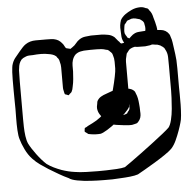

<svg xmlns="http://www.w3.org/2000/svg" viewBox="-55 -808 916 918"><g transform="rotate(-5 402.5 -349.0)"><path d="M803 -358Q803 -347 803.5 -323.5Q804 -300 803.5 -272.5Q803 -245 801 -221.5Q799 -198 795 -187Q791 -172 783 -149.5Q775 -127 764.5 -104Q754 -81 740 -66Q729 -55 705.5 -39Q682 -23 655.5 -7Q629 9 605.5 22.5Q582 36 571 42Q556 47 532.5 49.5Q509 52 485.5 53Q462 54 447 55Q436 55 407 55Q378 55 343.5 53Q309 51 280 45.5Q251 40 240 31Q218 21 194 7Q170 -7 147 -21Q128 -33 109 -46.5Q90 -60 74 -77Q55 -97 41.5 -125Q28 -153 22 -175Q17 -190 15.5 -219Q14 -248 14.5 -277Q15 -306 15 -321Q15 -332 14.5 -356.5Q14 -381 14 -409Q14 -437 14 -461.5Q14 -486 15 -497Q16 -508 17 -519Q18 -530 22 -540Q28 -556 39 -568.5Q50 -581 60 -594Q67 -602 74.5 -610.5Q82 -619 91 -625Q112 -639 140 -639Q168 -639 190 -639Q201 -639 214 -638.5Q227 -638 238 -634Q249 -630 256.5 -623Q264 -616 270 -608Q273 -604 275.5 -598Q278 -592 282 -589Q284 -588 288 -587.5Q292 -587 294 -586Q296 -586 298.5 -585Q301 -584 302 -584Q304 -585 307 -587.5Q310 -590 312 -591Q323 -598 331 -608.5Q339 -619 350 -626Q362 -634 377 -636Q392 -638 405 -639H456Q472 -638 488 -635Q504 -632 517 -621Q522 -616 527 -609Q532 -602 538 -597Q541 -591 545 -589Q547 -588 551 -589Q555 -590 557 -590H565Q569 -592 572 -595.5Q575 -599 578 -601Q587 -609 596 -618Q605 -627 616 -632Q625 -636 635.5 -636.5Q646 -637 656 -638Q664 -639 673 -639Q682 -639 690 -639Q713 -639 739 -636.5Q765 -634 779 -613Q783 -606 784 -600Q789 -587 791 -572.5Q793 -558 795 -544Q797 -530 799 -515Q801 -500 802 -486Q803 -471 803 -447Q803 -423 803 -399Q803 -375 803 -358ZM209 -11Q241 0 271 4Q294 8 327.5 9Q361 10 383 10Q398 10 422.5 9.5Q447 9 472 7.5Q497 6 512 2Q521 -4 543.5 -20Q566 -36 595 -57.5Q624 -79 653 -101Q682 -123 704.5 -141Q727 -159 736 -168Q745 -179 751 -203.5Q757 -228 759.5 -256Q762 -284 763 -308.5Q764 -333 764 -344V-464Q764 -484 763.5 -504.5Q763 -525 753 -542Q752 -544 750.5 -547Q749 -550 747 -551Q746 -553 743 -555Q740 -557 738 -558Q736 -560 733.5 -561.5Q731 -563 728 -564Q718 -569 706 -569Q697 -571 687 -571Q677 -571 667 -571Q654 -571 640.5 -571Q627 -571 614 -568Q606 -567 597 -564Q588 -561 581 -555Q580 -554 578.5 -551.5Q577 -549 575 -547L568 -538Q567 -535 566.5 -531.5Q566 -528 565 -525Q561 -512 561 -499Q561 -486 561 -473V-361Q561 -342 561 -322.5Q561 -303 557 -284Q552 -273 533 -254Q514 -235 489.5 -215.5Q465 -196 443 -182.5Q421 -169 410 -167Q398 -166 386.5 -166.5Q375 -167 363 -169Q361 -170 358 -170Q355 -170 352 -171Q349 -173 346 -175.5Q343 -178 340 -180Q339 -181 337.5 -181.5Q336 -182 335 -186Q336 -188 336 -193Q336 -198 337 -200Q338 -202 341.5 -203Q345 -204 346 -205Q353 -210 361 -213.5Q369 -217 376 -221Q417 -241 446 -276Q457 -287 468 -314.5Q479 -342 487.5 -374Q496 -406 501.5 -433.5Q507 -461 507 -472Q507 -487 507 -504Q507 -521 502 -535Q501 -538 500 -541.5Q499 -545 497 -547Q496 -549 493.5 -551Q491 -553 489 -555Q488 -557 485.5 -559Q483 -561 481 -562Q479 -564 476 -564Q473 -564 471 -565Q460 -569 448.5 -570Q437 -571 426 -571Q411 -571 395.5 -571Q380 -571 365 -570Q358 -569 349.5 -567.5Q341 -566 334 -562Q325 -558 318.5 -549Q312 -540 309 -530Q305 -517 305 -503Q305 -489 305 -475Q304 -457 302.5 -439Q301 -421 297 -404Q295 -389 289 -378Q288 -376 285 -374Q282 -372 280 -370Q279 -369 277 -366.5Q275 -364 274 -364Q273 -364 270.5 -365Q268 -366 266 -367Q265 -368 261.5 -368.5Q258 -369 257 -370Q255 -373 254 -378.5Q253 -384 252 -388Q250 -395 250 -402.5Q250 -410 250 -417V-473Q250 -486 250 -499.5Q250 -513 246 -526Q245 -529 244.5 -532.5Q244 -536 242 -539Q241 -541 239.5 -543.5Q238 -546 236 -547Q235 -549 233 -552Q231 -555 229 -556Q223 -561 214 -564Q205 -567 197 -568Q179 -572 159 -572Q139 -572 120 -570Q111 -570 101.5 -569.5Q92 -569 84 -565Q72 -561 64 -553Q63 -552 61.5 -549Q60 -546 58 -544Q53 -535 51 -524.5Q49 -514 48 -503Q47 -481 47 -449Q47 -417 47 -394V-269Q47 -254 47.5 -232Q48 -210 51 -187.5Q54 -165 61 -150Q72 -128 95 -97Q118 -66 140 -46Q155 -35 172.5 -26.5Q190 -18 209 -11ZM608 -257Q609 -249 608 -238Q607 -227 601 -217Q598 -213 594.5 -208.5Q591 -204 587 -202Q585 -201 582 -200.5Q579 -200 576 -199Q564 -195 551.5 -196Q539 -197 526 -198Q510 -200 491 -202.5Q472 -205 457 -213Q447 -218 439 -227Q431 -236 424 -245Q418 -253 412.5 -262Q407 -271 405 -281Q403 -289 404 -298Q405 -307 407 -314Q407 -318 409 -324Q416 -337 428 -344Q440 -351 453 -355Q466 -360 479 -364.5Q492 -369 505 -371Q513 -373 522 -373Q531 -373 539 -373Q547 -372 556.5 -371Q566 -370 573 -367Q577 -366 582.5 -362Q588 -358 590 -355Q592 -353 593 -349.5Q594 -346 595 -344Q600 -333 602.5 -320.5Q605 -308 606 -294Q607 -285 607.5 -276Q608 -267 608 -257ZM559 -289Q560 -294 558 -298.5Q556 -303 554 -307Q554 -311 553 -312Q552 -313 548 -313.5Q544 -314 542 -314Q541 -315 538 -316Q535 -317 534 -316Q532 -316 529.5 -313.5Q527 -311 525 -309Q517 -303 512 -294.5Q507 -286 504 -276Q501 -270 501 -265Q502 -262 505 -258.5Q508 -255 509 -253Q510 -252 510.5 -250.5Q511 -249 512 -248Q514 -247 518.5 -246.5Q523 -246 527 -247Q531 -248 536.5 -249.5Q542 -251 545 -253L549 -260Q551 -262 553.5 -265Q556 -268 557 -271Q559 -275 558.5 -280Q558 -285 559 -289ZM659 -565Q642 -565 623.5 -565.5Q605 -566 588 -572Q580 -574 572.5 -578.5Q565 -583 560 -590Q559 -592 558 -595Q557 -598 555 -601Q551 -610 550 -620Q549 -630 549 -640Q548 -652 548 -664Q548 -676 551 -688Q552 -690 552.5 -693Q553 -696 554 -699Q558 -707 564.5 -714Q571 -721 578 -726Q592 -736 609.5 -744Q627 -752 645 -753Q662 -755 677 -747Q679 -746 682.5 -745.5Q686 -745 687 -743Q689 -742 691 -739Q693 -736 694 -734Q701 -726 704.5 -717.5Q708 -709 710 -699Q717 -677 721.5 -654Q726 -631 720 -608Q718 -600 714 -591.5Q710 -583 703 -577Q694 -570 682.5 -568Q671 -566 659 -565ZM645 -696Q635 -699 625 -701.5Q615 -704 604 -702L594 -698Q592 -697 589 -696.5Q586 -696 584 -694Q582 -693 580.5 -690Q579 -687 577 -685Q576 -684 574 -681.5Q572 -679 570 -677Q569 -675 569 -672Q569 -669 568 -667Q567 -660 566 -651Q565 -642 567 -634Q568 -632 569.5 -629Q571 -626 572 -624Q574 -623 575 -620Q576 -617 577 -615L587 -609Q589 -608 591.5 -606.5Q594 -605 596 -604Q604 -601 612.5 -601Q621 -601 629 -602Q631 -603 634 -603Q637 -603 639 -604Q641 -605 643.5 -607Q646 -609 648 -610Q650 -612 653 -613.5Q656 -615 657 -617Q659 -619 660 -622Q661 -625 662 -627Q671 -647 665 -669Q664 -672 664 -675Q664 -678 662 -680Q660 -685 655 -688.5Q650 -692 645 -696Z"/></g></svg>

Font: Rubik Vinyl
Style: Regular
Weight: 400
Designer: Hubert and Fischer, NaN
Foundry: Hubert and Fischer, NaN
Version: Version 2.200